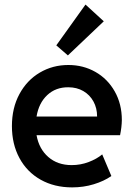

<svg xmlns="http://www.w3.org/2000/svg" viewBox="-20 -813 589 841"><path d="M32.2 -260.7Q32.2 -340.3 65.2 -401.1Q98.1 -461.9 154.5 -495.1Q210.9 -528.3 279.3 -528.3Q344.7 -528.3 397.9 -498Q451.2 -467.8 482.4 -412.8Q513.7 -357.9 513.7 -287.1Q513.2 -255.9 505.9 -220.7H140.1Q150.9 -160.6 191.7 -125.2Q232.4 -89.8 293.9 -89.8Q333 -89.8 368.4 -103.3Q403.8 -116.7 427.7 -136.7L467.8 -42Q435.5 -19.5 390.6 -5.9Q345.7 7.8 295.9 7.8Q217.8 7.8 158 -25.9Q98.1 -59.6 65.2 -120.6Q32.2 -181.6 32.2 -260.7ZM405.3 -302.7Q405.3 -339.4 389.4 -368.4Q373.5 -397.5 345 -414.1Q316.4 -430.7 279.3 -430.7Q224.1 -431.2 187 -396.5Q149.9 -361.8 140.1 -302.7ZM226.6 -614.3 354.5 -793 434.6 -719.7 277.3 -570.3Z"/></svg>

Font: Reddit Sans Fudge SemiBold
Style: Regular
Weight: 600
Designer: Stephen Hutchings
Foundry: Reddit
Version: Version 1.011